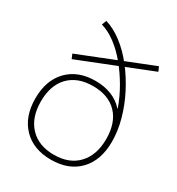

<svg xmlns="http://www.w3.org/2000/svg" viewBox="-188 -909 958 1038"><g transform="rotate(30 290.5 -390.0)"><path d="M286 10Q176 10 112 -56Q48 -122 48 -236Q48 -349 111.5 -414.5Q175 -480 284 -480Q340 -480 384.5 -462Q429 -444 459 -410L461 -411Q440 -471 407 -528Q374 -585 334 -633.5Q294 -682 249.5 -715Q205 -748 160 -761L171 -790Q224 -774 275.5 -734.5Q327 -695 371.5 -638Q416 -581 450.5 -514Q485 -447 504.5 -376.5Q524 -306 524 -239Q524 -123 460.5 -56.5Q397 10 286 10ZM286 -21Q382 -21 436 -78.5Q490 -136 490 -236Q490 -337 436.5 -393Q383 -449 286 -449Q190 -449 136 -393Q82 -337 82 -236Q82 -136 136.5 -78.5Q191 -21 286 -21ZM112 -517 100 -545 540 -720 552 -692Z"/></g></svg>

Font: M PLUS 1 Thin ExtraLight
Style: Regular
Weight: 250
Version: Version 1.001